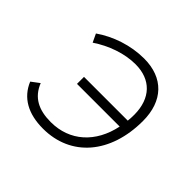

<svg xmlns="http://www.w3.org/2000/svg" viewBox="-132 -684 851 851"><g transform="rotate(45 293.0 -258.5)"><path d="M229.5 9.8C404.3 9.8 519 -124 519 -327.6C519 -453.1 447.8 -527.3 327.1 -527.3C243.2 -527.3 160.2 -498.5 97.2 -454.6L115.7 -415.5C175.8 -456.1 249.5 -482.4 317.9 -482.4C414.1 -482.4 471.2 -422.9 472.2 -321.8C472.2 -308.1 471.7 -294.4 470.2 -281.2H195.8V-237.3H463.4C437.5 -112.8 352.1 -35.2 233.4 -35.2C157.7 -35.2 105.5 -61 79.6 -126L42 -97.7C71.3 -26.9 135.3 9.8 229.5 9.8Z"/></g></svg>

Font: Cascadia Code PL ExtraLight
Style: Italic
Weight: 200
Italic angle: -10°
Monospace: yes
Designer: Aaron Bell
Foundry: Saja Typeworks
Version: Version 2404.023